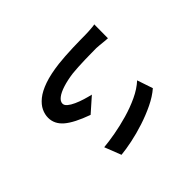

<svg xmlns="http://www.w3.org/2000/svg" viewBox="-100 -870 1200 1200"><g transform="rotate(45 500.0 -270.5)"><path d="M298 -578Q298 -570 296 -550.5Q294 -531 292 -511.5Q290 -492 290 -483Q290 -467 290.5 -439.5Q291 -412 291.5 -381Q292 -350 294 -320Q296 -290 298 -268Q305 -215 318 -174Q331 -133 348.5 -110.5Q366 -88 386 -88Q401 -88 414.5 -104Q428 -120 440 -146.5Q452 -173 461 -202.5Q470 -232 476 -258L560 -163Q522 -57 481.5 -9.5Q441 38 385 38Q355 38 325.5 24Q296 10 269.5 -22.5Q243 -55 223.5 -110.5Q204 -166 194 -249Q191 -276 188.5 -311.5Q186 -347 185 -383.5Q184 -420 183.5 -449.5Q183 -479 183 -495Q183 -506 182 -523Q181 -540 179.5 -556.5Q178 -573 176 -579ZM717 -556Q751 -517 778 -461Q805 -405 825 -343.5Q845 -282 857 -224Q869 -166 873 -123L763 -80Q759 -125 748.5 -184Q738 -243 720 -306Q702 -369 675.5 -425.5Q649 -482 613 -521Z"/></g></svg>

Font: Noto Sans SC Thin SemiBold
Style: Regular
Weight: 600
Version: Version 2.004-H2;hotconv 1.0.118;makeotfexe 2.5.65603